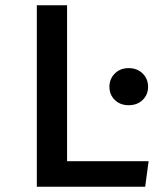

<svg xmlns="http://www.w3.org/2000/svg" viewBox="-20 -710 640 730"><path d="M120 -690H235V-97H545L532 0H120ZM543 -380Q543 -350 522.5 -330Q502 -310 469 -310Q437 -310 416.5 -330Q396 -350 396 -380Q396 -410 416.5 -430.5Q437 -451 469 -451Q502 -451 522.5 -430.5Q543 -410 543 -380Z"/></svg>

Font: Fira Mono Medium
Style: Regular
Weight: 500
Designer: Carrois Corporate & Edenspiekermann AG
Foundry: Carrois Corporate GbR & Edenspiekermann AG
Version: Version 3.206